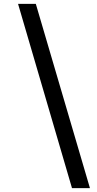

<svg xmlns="http://www.w3.org/2000/svg" viewBox="-20 -803 507 1000"><path d="M355 177 74 -783H166.5L448.5 177Z"/></svg>

Font: Merriweather 28pt
Style: Bold Italic
Weight: 700
Italic angle: -7.8°
Version: Version 2.101